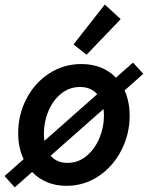

<svg xmlns="http://www.w3.org/2000/svg" viewBox="-43 -811 651 846"><path d="M98.6 -53.2 22 14.6 -22.9 -35.2 61 -109.4Q37.1 -160.2 37.1 -224.6Q37.1 -304.7 73 -374.8Q108.9 -444.8 172.9 -486.8Q236.8 -528.8 315.9 -528.8Q363.3 -528.8 401.9 -513.2Q440.4 -497.6 467.8 -468.8L543 -535.2L588.4 -485.8L505.9 -412.6Q528.3 -363.3 528.3 -300.8Q528.3 -220.7 492.2 -149.7Q456.1 -78.6 392.3 -35.4Q328.6 7.8 249.5 7.8Q203.1 7.8 164.8 -8.1Q126.5 -23.9 98.6 -53.2ZM415 -300.3Q415 -318.4 413.1 -330.6L180.2 -125Q207 -93.3 254.4 -93.3Q301.3 -93.3 337.9 -123.5Q374.5 -153.8 394.8 -201.7Q415 -249.5 415 -300.3ZM152.8 -190.4 385.3 -396Q357.4 -427.7 309.6 -427.7Q262.2 -427.7 225.8 -397.9Q189.5 -368.2 169.9 -320.6Q150.4 -272.9 150.4 -222.2Q150.4 -206.5 152.8 -190.4ZM280.8 -615.2 418.9 -791 488.8 -726.6 338.4 -569.8Z"/></svg>

Font: Reddit Sans Vanilla SemiBold
Style: Italic
Weight: 600
Italic angle: -11.25°
Designer: Stephen Hutchings
Version: Version 1.013